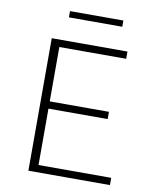

<svg xmlns="http://www.w3.org/2000/svg" viewBox="-89 -871 757 939"><g transform="rotate(10 290.0 -402.0)"><path d="M447 -804V-773H182V-804ZM161 -36H522V0H117V-658H493V-622H161V-352H455V-316H161Z"/></g></svg>

Font: EauTestInfant Light
Style: Regular
Weight: 300
Designer: Christian Thalmann (Catharsis Fonts)
Version: Version 0.001;PS 000.001;hotconv 1.0.88;makeotf.lib2.5.64775